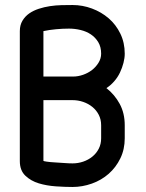

<svg xmlns="http://www.w3.org/2000/svg" viewBox="-20 -747 580 765"><path d="M404 -396Q437 -370 457 -333Q477 -296 477 -248V-196Q477 -152 459.5 -116Q442 -80 413 -54.5Q384 -29 346 -15.5Q308 -2 269 -2Q239 -2 202.5 -4.5Q166 -7 134.5 -16.5Q103 -26 81 -47Q59 -68 59 -105V-623Q59 -647 69.5 -664.5Q80 -682 96.5 -693.5Q113 -705 134.5 -712Q156 -719 179 -722.5Q202 -726 225.5 -726.5Q249 -727 269 -727Q309 -727 346.5 -713Q384 -699 413 -674Q442 -649 459.5 -613Q477 -577 477 -533Q477 -516 472 -496.5Q467 -477 458 -458Q449 -439 435 -423Q421 -407 404 -396ZM269 -348H153V-106Q153 -105 166 -103Q179 -101 197.5 -100Q216 -99 235.5 -97.5Q255 -96 269 -96Q291 -96 311.5 -103Q332 -110 348 -123Q364 -136 373.5 -154.5Q383 -173 383 -196V-248Q383 -271 373.5 -289.5Q364 -308 348 -321Q332 -334 311.5 -341Q291 -348 269 -348ZM269 -442H271Q291 -442 311 -449Q331 -456 346.5 -468Q362 -480 372.5 -497Q383 -514 383 -533Q383 -560 371.5 -579Q360 -598 342 -610Q324 -622 301 -627.5Q278 -633 255 -633Q230 -633 203 -630.5Q176 -628 153 -623V-442Z"/></svg>

Font: VDS
Style: Regular
Weight: 400
Designer: artmaker
Foundry: artmaker
Version: Version 1.000 2009 initial release